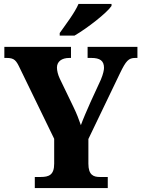

<svg xmlns="http://www.w3.org/2000/svg" viewBox="-20 -951 716 971"><path d="M282 -784V-771H357C421 -808 521 -886 544 -921V-931H377C358 -886 310 -824 282 -784ZM156 0H525V-56H484C453 -56 427 -66 427 -123V-248L587 -581C617 -643 630 -658 664 -658H675V-714H423V-658H442C485 -658 506 -644 506 -608C506 -599 503 -579 490 -548L438 -435C419 -392 401 -351 389 -318C378 -349 369 -374 351 -411L282 -554C273 -573 268 -594 268 -609C268 -640 292 -658 331 -658H339V-714H2V-658H14C53 -658 62 -645 81 -605L254 -249V-123C254 -66 227 -56 186 -56H156Z"/></svg>

Font: Noto Serif Sinhala SemiCondensed ExtraBold
Style: Regular
Weight: 800
Width: 4
Designer: Jelle Bosma - Monotype Design Team
Foundry: Monotype Imaging Inc.
Version: Version 2.007